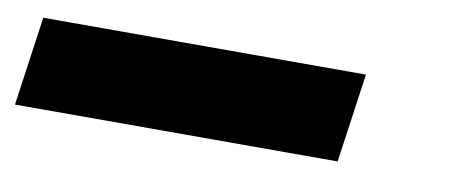

<svg xmlns="http://www.w3.org/2000/svg" viewBox="-48 -160 699 293"><g transform="rotate(10 301.0 -13.0)"><path d="M1.5 -82H501.5L482 56H-18Z"/></g></svg>

Font: Urbanist ExtraBold
Style: Italic
Weight: 800
Italic angle: -8°
Designer: Corey Hu
Foundry: Corey Hu
Version: Version 1.321; ttfautohint (v1.8.4.7-5d5b)